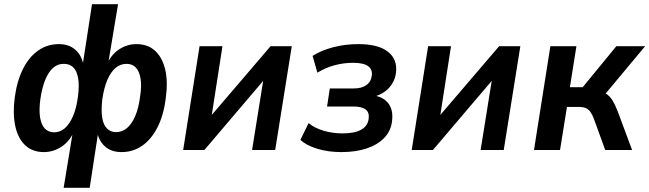

<svg xmlns="http://www.w3.org/2000/svg" viewBox="-20 -714 3091 914"><path d="M283 180 328 -94H335Q313 -42 273.5 -16Q234 10 189 10Q135 10 100.5 -22Q66 -54 53 -112.5Q40 -171 50 -249Q61 -330 90 -387Q119 -444 162.5 -474Q206 -504 260 -504Q309 -504 339.5 -476.5Q370 -449 378 -401H373L418 -694H542L493 -400H485Q507 -452 545.5 -478Q584 -504 629 -504Q684 -504 718.5 -472Q753 -440 766.5 -382.5Q780 -325 769 -246Q759 -165 729.5 -107.5Q700 -50 656.5 -20Q613 10 559 10Q509 10 478.5 -18Q448 -46 441 -94H449L407 180ZM237 -84Q266 -84 288.5 -103.5Q311 -123 327.5 -161Q344 -199 351 -254Q358 -307 352 -341.5Q346 -376 329 -393Q312 -410 285 -410Q256 -411 233.5 -391.5Q211 -372 195.5 -334.5Q180 -297 172 -241Q165 -189 171 -154Q177 -119 193.5 -102Q210 -85 237 -84ZM533 -85Q561 -85 584 -104Q607 -123 623.5 -161Q640 -199 647 -255Q655 -307 649 -341Q643 -375 626.5 -392.5Q610 -410 582 -410Q553 -410 530 -390.5Q507 -371 491 -333.5Q475 -296 467 -241Q461 -189 466.5 -154Q472 -119 489.5 -102Q507 -85 533 -85Z M852 0 930 -494H1039L982 -127H954L1268 -494H1369L1290 0H1180L1239 -368H1266L953 0Z M1605 10Q1542 10 1490 -6Q1438 -22 1410 -48L1449 -128Q1478 -104 1521 -91.5Q1564 -79 1611 -79Q1667 -79 1698.5 -96Q1730 -113 1735 -148Q1739 -179 1720.5 -193Q1702 -207 1661 -207H1537L1550 -293H1666Q1701 -293 1723.5 -308.5Q1746 -324 1750 -354Q1754 -383 1732.5 -399Q1711 -415 1661 -415Q1616 -415 1573 -403.5Q1530 -392 1491 -368L1468 -448Q1509 -474 1565.5 -489Q1622 -504 1686 -504Q1781 -504 1827 -467.5Q1873 -431 1865 -368Q1862 -341 1848 -317.5Q1834 -294 1812 -278Q1790 -262 1761 -254L1763 -259Q1810 -250 1831.5 -218Q1853 -186 1846 -136Q1841 -91 1809.5 -58Q1778 -25 1726 -7.5Q1674 10 1605 10Z M1940 0 2018 -494H2127L2070 -127H2042L2356 -494H2457L2378 0H2268L2327 -368H2354L2041 0Z M2522 0 2600 -494H2724L2693 -299H2754L2914 -494H3051L2845 -247L2825 -280Q2852 -277 2868 -266Q2884 -255 2895.5 -236.5Q2907 -218 2919 -188L2989 0H2861L2807 -149Q2799 -170 2790 -182Q2781 -194 2768.5 -199.5Q2756 -205 2735 -205H2679L2646 0Z"/></svg>

Font: Nunito Sans 10pt SemiCondensed
Style: Bold Italic
Weight: 700
Width: 4
Italic angle: -9°
Designer: Vernon Adams
Foundry: Vernon Adams
Version: Version 3.101;gftools[0.9.27]